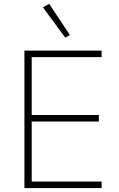

<svg xmlns="http://www.w3.org/2000/svg" viewBox="-20 -955 606 975"><path d="M104 0V-698H496V-665H141V-371H482V-338H141V-33H496V0ZM198 -918 230 -935 335 -777 311 -764Z"/></svg>

Font: Plexus Sans ExtraLight
Style: Regular
Weight: 250
Version: Version 2.001;PS 002.001;hotconv 1.0.70;makeotf.lib2.5.58329